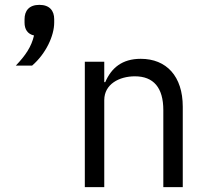

<svg xmlns="http://www.w3.org/2000/svg" viewBox="-20 -770 852 790"><path d="M142 -750C100 -750 81 -726 81 -691V-677C81 -650 93 -630 120 -624C109 -577 85 -542 45 -500H112C169 -549 203 -623 203 -677V-691C203 -726 184 -750 142 -750ZM329 0H409V-358C409 -424 471 -456 535 -456C612 -456 652 -409 652 -317V0H732V-331C732 -456 665 -528 559 -528C482 -528 438 -490 413 -432H409V-516H329Z"/></svg>

Font: Braiins Sans
Style: Regular
Weight: 400
Designer: Mike Abbink, Paul van der Laan, Pieter van Rosmalen, Jiri Chlebus, Lubos Buracinsky
Foundry: Bold Monday, Sudetype
Version: Version 1.000;hotconv 1.0.109;makeotfexe 2.5.65596